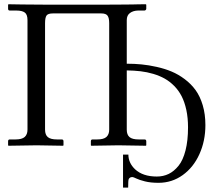

<svg xmlns="http://www.w3.org/2000/svg" viewBox="-20 -666 1005 880"><path d="M921.4 -92.8Q921.4 -20 894 40.5Q866.7 101.1 817.4 136.5Q768.1 171.9 706.5 171.9Q670.4 171.9 644.3 165.3Q618.2 158.7 604.7 152.1Q591.3 145.5 586.9 145.5Q574.2 145.5 569.8 155.3Q567.4 161.1 567.4 193.8H543.9V42.5H568.4Q568.4 80.6 599.1 109.9Q634.8 143.1 698.7 143.1Q728.5 143.1 753.2 131.1Q777.8 119.1 798.3 93.8Q818.8 68.4 830.3 23.4Q841.8 -21.5 841.8 -82.5Q841.8 -126 834 -162.1Q826.2 -198.2 812.5 -224.9Q798.8 -251.5 778.6 -272Q758.3 -292.5 734.9 -305.7Q711.4 -318.8 682.6 -327.4Q653.8 -335.9 624.3 -339.4Q594.7 -342.8 561 -343.3V-71.8Q561 -48.3 573.7 -37.6Q586.4 -26.9 615.7 -26.9H642.1Q650.4 -26.9 650.4 -18.6V0L648.4 2Q561.5 0 522.5 0L398.4 2L396.5 0V-18.6Q396.5 -26.9 404.3 -26.9H425.8Q455.1 -26.9 467.8 -38.3Q480.5 -49.8 480.5 -71.8V-560.1Q480.5 -583.5 473.1 -594Q465.8 -604.5 443.8 -604.5H222.7Q200.2 -604.5 193.4 -595Q186.5 -585.4 186.5 -559.6V-71.8Q186.5 -48.3 199.2 -37.6Q211.9 -26.9 241.2 -26.9H262.7Q271 -26.9 271 -18.6V0L269 2Q187 0 147.9 0L19 2L17.1 0V-18.6Q17.1 -26.9 24.9 -26.9H51.3Q80.6 -26.9 93.3 -38.3Q106 -49.8 106 -71.8V-573.7Q106 -599.6 93.5 -608.6Q81.1 -617.7 54.7 -617.7H24.9Q17.1 -617.7 17.1 -625.5V-644.5L19 -646.5L81.1 -645.5Q143.6 -644.5 330.6 -644.5Q439 -644.5 504.4 -644.8Q569.8 -645 585.7 -645.5Q601.6 -646 615.7 -646.2Q629.9 -646.5 648.4 -646.5L650.4 -644.5V-626Q650.4 -623 647.9 -620.4Q645.5 -617.7 642.1 -617.7H612.8Q590.3 -617.2 575.7 -606.4Q561 -595.7 561 -573.7V-374Q596.2 -374 628.7 -370.8Q661.1 -367.7 698.2 -359.4Q735.4 -351.1 766.4 -338.1Q797.4 -325.2 826.7 -303.2Q856 -281.2 876.5 -252.9Q897 -224.6 909.2 -183.6Q921.4 -142.6 921.4 -92.8Z"/></svg>

Font: Libertinage
Style: l
Weight: 400
Designer: OSP
Foundry: OSP
Version: Version 1.0; 2008; OFL relea